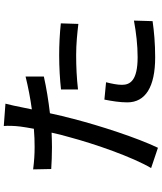

<svg xmlns="http://www.w3.org/2000/svg" viewBox="62 -900 875 1040"><g transform="rotate(-90 500.0 -380.5)"><path d="M535 -396C596 -403 657 -406 722 -406C781 -406 840 -400 890 -394L893 -489C837 -495 777 -498 720 -498C656 -498 588 -494 535 -488ZM605 -680C548 -666 487 -654 427 -646L439 -704C443 -724 451 -764 458 -789L337 -798C339 -776 338 -740 334 -708C332 -690 327 -664 322 -635C287 -632 254 -631 223 -631C185 -631 150 -633 102 -639L104 -541C140 -539 176 -537 222 -537C247 -537 273 -538 301 -539C294 -507 286 -474 277 -444C240 -305 169 -101 109 0L219 37C273 -75 339 -279 375 -419C386 -461 397 -505 406 -548C474 -556 543 -567 605 -581ZM480 -253C472 -212 465 -170 465 -129C465 -31 548 22 709 22C784 22 850 16 905 8L908 -93C843 -81 775 -73 710 -73C584 -73 560 -113 560 -158C560 -182 566 -213 574 -244Z"/></g></svg>

Font: Noto Sans CJK JP Medium
Style: Regular
Weight: 500
Designer: Ryoko NISHIZUKA (kana & ideographs); Paul D. Hunt (Latin, Greek & Cyrillic); Wenlong ZHANG (bopomofo); Sandoll Communica
Foundry: Adobe Systems Incorporated
Version: Version 1.004;PS 1.004;hotconv 1.0.82;makeotf.lib2.5.63406